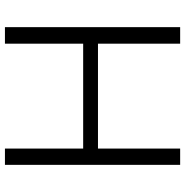

<svg xmlns="http://www.w3.org/2000/svg" viewBox="-6 -744 750 778"><g transform="rotate(-90 369.0 -355.0)"><path d="M648 -710V0H581V-333H156V0H90V-710H156V-393H581V-710Z"/></g></svg>

Font: Rising Sun Light
Style: Regular
Weight: 300
Designer: Matt McInerney, Pablo Impallari, Rodrigo Fuenzalida (Raleway font), Stephen Hutchings (Greek), Cristiano Sobral (main ch
Foundry: The Rising Sun Project Authors
Version: Version 4.327; ttfautohint (v1.8.4.7-5d5b-dirty)